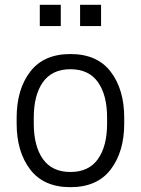

<svg xmlns="http://www.w3.org/2000/svg" viewBox="-20 -765 584 796"><path d="M49 -253V-277Q49 -394 105 -467.5Q161 -541 272 -541Q383 -541 439 -467.5Q495 -394 495 -277V-253Q495 -136 439 -62.5Q383 11 272 11Q161 11 105 -62.5Q49 -136 49 -253ZM424 -253V-277Q424 -371 386 -424.5Q348 -478 272 -478Q196 -478 158 -424.5Q120 -371 120 -277V-253Q120 -159 158 -105.5Q196 -52 272 -52Q348 -52 386 -105.5Q424 -159 424 -253ZM232 -745V-657H145V-745ZM399 -745V-657H312V-745Z"/></svg>

Font: Cooper Hewitt
Style: Book
Weight: 705
Designer: Village Type and Design LLC
Foundry: Cooper Hewitt Smithsonian Design Museum
Version: 1.000; ttfautohint (v1.8.1)